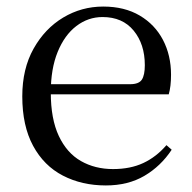

<svg xmlns="http://www.w3.org/2000/svg" viewBox="-20 -551 587 586"><path d="M303 15Q230 15 172 -15Q114 -45 81 -106Q48 -167 48 -257Q48 -341 82.5 -402.5Q117 -464 173 -497.5Q229 -531 295 -531Q360 -531 406.5 -503.5Q453 -476 477.5 -429Q502 -382 502 -323Q502 -287 495 -263H87V-294H377Q404 -294 413 -308Q422 -322 422 -352Q422 -416 388 -457.5Q354 -499 293 -499Q249 -499 213 -471.5Q177 -444 156 -392.5Q135 -341 135 -269Q135 -188 159.5 -136Q184 -84 227 -59.5Q270 -35 325 -35Q378 -35 417.5 -53.5Q457 -72 488 -108L504 -94Q471 -44 421 -14.5Q371 15 303 15Z"/></svg>

Font: Noto Serif JP ExtraLight
Style: Regular
Weight: 400
Version: Version 2.003-H1;hotconv 1.1.1;makeotfexe 2.6.0